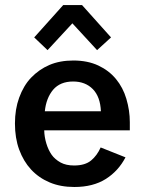

<svg xmlns="http://www.w3.org/2000/svg" viewBox="-20 -726 565 759"><path d="M230 -706.1H304.2L418.9 -578.1L363.8 -527.8L266.1 -633.8L168 -527.8L115.2 -578.1ZM476.1 -104Q448.2 -50.3 398.4 -18.6Q348.1 13.2 273.9 13.2Q218.8 13.2 176.3 -4.9Q133.3 -22.9 102.5 -56.2Q72.8 -88.4 55.7 -134.8Q39.1 -180.2 39.1 -237.8Q39.1 -294.4 55.7 -339.8Q73.2 -387.7 102.5 -418.5Q134.3 -451.7 175.3 -469.2Q216.3 -486.8 270 -486.8Q326.7 -486.8 369.1 -466.8Q410.6 -447.3 438.5 -413.6Q466.3 -379.9 479.5 -335.4Q493.2 -289.1 493.2 -243.2V-210.9H154.8Q155.3 -185.1 163.1 -159.2Q170.9 -133.3 184.1 -114.3Q196.8 -96.2 219.7 -83.5Q241.2 -71.8 272.9 -71.8Q316.4 -71.8 340.3 -91.8Q363.8 -111.3 377.9 -143.1ZM269 -403.8Q217.8 -403.8 189.9 -371.1Q162.6 -338.4 157.2 -286.1H378.9Q376.5 -343.3 347.2 -373.5Q317.4 -403.8 269 -403.8Z"/></svg>

Font: Post Grotesk Medium
Style: Medium
Weight: 500
Version: Version 1.0